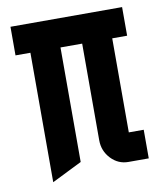

<svg xmlns="http://www.w3.org/2000/svg" viewBox="-70 -612 580 694"><g transform="rotate(-10 220.0 -265.0)"><path d="M259.8 -450.2H180.2V-29.8L69.8 24.9V-450.2H15.1V-555.2H424.8V-450.2H370.1V-105H424.8V0H350.1Q313 0 286.6 -27.8Q259.8 -56.2 259.8 -95.2Z"/></g></svg>

Font: Horta
Style: Regular
Weight: 600
Width: 3
Version: Version 0.11